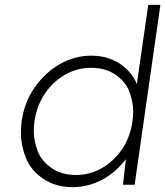

<svg xmlns="http://www.w3.org/2000/svg" viewBox="-20 -760 680 790"><path d="M279 10Q208 10 157 -25Q106 -60 86 -111.5Q66 -163 66 -213Q66 -235 69 -260Q80 -339 122.5 -400Q165 -461 226 -496Q287 -531 356 -531Q396 -531 430 -519Q464 -507 490 -485.5Q516 -464 533 -435Q539 -425 543 -414L590 -740H640L534 0H486L498 -105Q491 -96 483 -87Q458 -58 426 -36Q394 -14 356.5 -2Q319 10 279 10ZM293 -40Q350 -40 399.5 -68.5Q449 -97 482.5 -146.5Q516 -196 525 -261Q528 -282 528 -301Q528 -341 512.5 -382.5Q497 -424 455.5 -452.5Q414 -481 356 -481Q297 -481 247.5 -452.5Q198 -424 164.5 -374.5Q131 -325 122 -261Q119 -240 119 -221Q119 -182 134.5 -140Q150 -98 191.5 -69Q233 -40 293 -40Z"/></svg>

Font: Lexend ExtLt
Style: Italic
Weight: 250
Italic angle: -8.13011°
Designer: Bonnie Shaver-Troup, Thomas Jockin
Foundry: Lexend
Version: Version 1.007